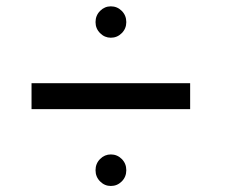

<svg xmlns="http://www.w3.org/2000/svg" viewBox="-20 -726 734 621"><path d="M338.5 -604Q359 -604 373.8 -618.8Q388.5 -633.5 388.5 -654.5Q388.5 -676 373.8 -690.8Q359 -705.5 338.5 -705.5Q318.5 -705.5 303.8 -690.8Q289 -676 289 -654.5Q289 -633.5 303.8 -618.8Q318.5 -604 338.5 -604ZM82 -373H595V-457H82ZM338.5 -124.5Q359 -124.5 373.8 -139.2Q388.5 -154 388.5 -175.5Q388.5 -197 373.8 -211.8Q359 -226.5 338.5 -226.5Q318.5 -226.5 303.8 -211.8Q289 -197 289 -175.5Q289 -154 303.8 -139.2Q318.5 -124.5 338.5 -124.5Z"/></svg>

Font: Spartan Medium
Style: Regular
Weight: 500
Designer: Matt Bailey, Mirko Velimirovic
Foundry: Matt Bailey
Version: Version 1.003; ttfautohint (v1.8.3)